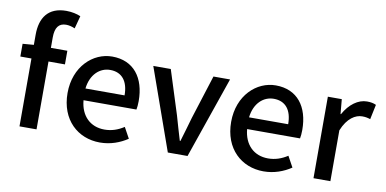

<svg xmlns="http://www.w3.org/2000/svg" viewBox="-76 -1037 2567 1276"><g transform="rotate(10 1207.0 -398.5)"><path d="M377 -791C352 -802 317 -810 280 -810C157 -810 106 -732 106 -619V-550L31 -544V-458H106V0H221V-458H332V-550H221V-620C221 -687 245 -719 294 -719C313 -719 334 -714 354 -705Z M650 13C722 13 785 -11 836 -45L796 -118C756 -92 714 -77 665 -77C570 -77 504 -140 495 -245H852C855 -258 857 -281 857 -303C857 -459 779 -564 633 -564C504 -564 382 -453 382 -274C382 -93 501 13 650 13ZM494 -324C505 -421 566 -474 635 -474C715 -474 758 -419 758 -324Z M1107 0H1240L1430 -550H1318L1224 -254C1209 -200 1192 -144 1176 -90H1172C1156 -144 1139 -200 1124 -254L1030 -550H912Z M1754 13C1826 13 1889 -11 1940 -45L1900 -118C1860 -92 1818 -77 1769 -77C1674 -77 1608 -140 1599 -245H1956C1959 -258 1961 -281 1961 -303C1961 -459 1883 -564 1737 -564C1608 -564 1486 -453 1486 -274C1486 -93 1605 13 1754 13ZM1598 -324C1609 -421 1670 -474 1739 -474C1819 -474 1862 -419 1862 -324Z M2090 0H2204V-343C2239 -430 2293 -461 2338 -461C2360 -461 2374 -458 2393 -452L2414 -552C2397 -560 2379 -564 2352 -564C2293 -564 2235 -522 2196 -451H2193L2184 -550H2090Z"/></g></svg>

Font: Genne Gothic Medium
Style: Regular
Weight: 500
Designer: Ryoko NISHIZUKA (kana & ideographs); Paul D. Hunt (Latin, Greek & Cyrillic); Wenlong ZHANG (bopomofo); Sandoll Communica
Foundry: Adobe Systems Incorporated
Version: Version 1.004;PS 1.004;hotconv 16.6.51;makeotf.lib2.5.65220